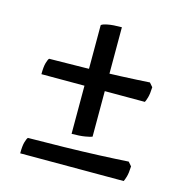

<svg xmlns="http://www.w3.org/2000/svg" viewBox="-87 -572 691 717"><g transform="rotate(15 258.0 -213.5)"><path d="M219.5 -57V-477Q223.5 -482 243.8 -486Q264 -490 298 -490V-67Q292 -64 271.2 -60.5Q250.5 -57 219.5 -57ZM53 -243Q53 -272 57.5 -287.2Q62 -302.5 66 -306Q134.5 -306.5 205.5 -308Q276.5 -309.5 341.2 -312.2Q406 -315 452.5 -318L465.5 -303Q464.5 -276.5 460.2 -262.2Q456 -248 453 -243ZM53 63Q53 34 57.5 18.8Q62 3.5 66 0Q134.5 -0.5 205.5 -2Q276.5 -3.5 341.2 -6.2Q406 -9 452.5 -12L465.5 3Q464.5 29.5 460.2 43.8Q456 58 453 63Z"/></g></svg>

Font: Texturina Medium
Style: Regular
Weight: 500
Designer: Guillermo Torres Carreño
Foundry: Omnibus-Type
Version: Version 1.003